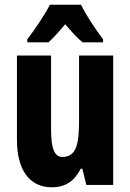

<svg xmlns="http://www.w3.org/2000/svg" viewBox="-20 -786 554 816"><path d="M324 -766H192C174 -729 125 -656 96 -619V-606H186C204 -622 229 -649 257 -683C285 -650 309 -624 331 -606H418V-619C380 -670 346 -722 324 -766ZM461 -550H316V-274C316 -177 306 -119 245 -119C210 -119 197 -158 197 -237V-550H52V-192C52 -65 104 10 201 10C258 10 297 -17 323 -69H330L347 0H461Z"/></svg>

Font: Noto Sans Thai Looped ExtraCondensed ExtraBold
Style: Regular
Weight: 800
Width: 2
Designer: Sasikarn Vongin, Ben Mitchell
Foundry: The Fontpad Ltd
Version: Version 1.001